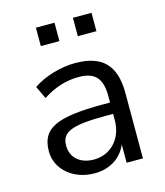

<svg xmlns="http://www.w3.org/2000/svg" viewBox="-105 -761 730 850"><g transform="rotate(-15 260.0 -336.0)"><path d="M224.5 8.8C304.9 8.8 363.7 -37.3 381.4 -110.8H372.5V0H447.1V-300C447.1 -427.5 389.2 -485.3 265.7 -485.3C200 -485.3 122.5 -462.7 72.5 -427.5L100 -369.6C155.9 -405.9 208.8 -421.6 265.7 -421.6C339.2 -421.6 370.6 -387.3 370.6 -306.9V-195.1C370.6 -111.8 314.7 -51 237.3 -51C172.5 -51 133.3 -88.2 133.3 -142.2C133.3 -204.9 180.4 -224.5 340.2 -224.5H383.3V-276.5H339.2C123.5 -276.5 52.9 -242.2 52.9 -137.3C52.9 -54.9 126.5 8.8 224.5 8.8ZM308.8 -597.1H394.1V-681.4H308.8ZM139.2 -597.1H224.5V-681.4H139.2Z"/></g></svg>

Font: LL Pando Sans
Style: Regular
Weight: 400
Designer: Joshua Smith
Foundry: Joshua Smith
Version: Version 1.000;Glyphs 3.2.1 (3258)